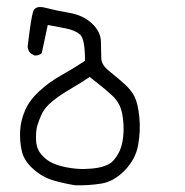

<svg xmlns="http://www.w3.org/2000/svg" viewBox="-20 -431 540 559"><path d="M199.2 108.4Q167 103.5 135.3 94.2Q103.5 85 76.7 61Q49.8 37.1 43.5 8.8Q37.1 -19.5 38.6 -49.3Q40 -79.1 52.7 -108.9Q65.4 -138.7 93.8 -165Q122.1 -191.4 157.7 -211.4Q193.4 -231.4 227.5 -253.9Q227.5 -317.4 213.4 -330.1Q199.2 -342.8 172.4 -348.1Q145.5 -353.5 119.1 -358.4L101.6 -276.4Q93.8 -268.6 80.1 -269.5L68.4 -276.4Q61.5 -284.2 60.5 -294.9Q70.3 -379.9 76.7 -397.9Q83 -416 112.8 -408.2Q142.6 -400.4 182.1 -393.6Q221.7 -386.7 247.6 -362.8Q273.4 -338.9 273.9 -309.1Q274.4 -279.3 274.9 -260.7Q275.4 -242.2 297.9 -224.1Q320.3 -206.1 341.3 -187.5Q362.3 -168.9 372.1 -148.9Q381.8 -128.9 385.7 -89.8Q389.6 -50.8 382.3 -9.3Q375 32.2 343.3 64.9Q311.5 97.7 274.9 103.5Q238.3 109.4 199.2 108.4ZM298.8 45.9Q311.5 38.1 323.7 17.6Q335.9 -2.9 338.9 -35.2Q341.8 -67.4 335.9 -99.1Q330.1 -130.9 307.6 -151.9Q285.2 -172.9 241.2 -207Q213.9 -188.5 185.1 -171.9Q156.2 -155.3 133.3 -136.7Q110.4 -118.2 101.6 -99.1Q92.8 -80.1 88.4 -64.5Q84 -48.8 85 -23.4Q85.9 2 100.6 19Q115.2 36.1 134.3 44.4Q153.3 52.7 178.7 57.1Q204.1 61.5 226.6 61Q249 60.5 266.6 57.1Q284.2 53.7 298.8 45.9Z"/></svg>

Font: JasonHandwriting1
Style: Regular
Weight: 400
Version: Version 1.48.20